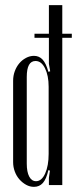

<svg xmlns="http://www.w3.org/2000/svg" viewBox="-20 -719 299 746"><path d="M174 -56 168 -58Q160 -23 146.5 -8Q133 7 112 7Q96 7 81.5 -1Q67 -9 55.5 -22Q44 -35 37.5 -52.5Q31 -70 31 -89V-405Q31 -425 37.5 -442.5Q44 -460 55 -473Q66 -486 81 -494Q96 -502 112 -502Q132 -502 145.5 -487.5Q159 -473 168 -440L175 -442L170 -471V-699H222V0H170V-28ZM169 -382Q169 -425 155 -453.5Q141 -482 118 -482Q84 -482 84 -420V-83Q84 -51 93.5 -33Q103 -15 120 -15Q142 -15 155.5 -45Q169 -75 169 -121ZM114 -588H259V-572H114Z"/></svg>

Font: Moniqa Cond Heading
Style: Regular
Weight: 400
Width: 3
Designer: Rajesh Rajput
Foundry: Rajesh Rajput
Version: Version 1.000